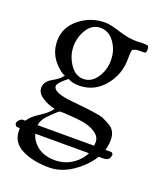

<svg xmlns="http://www.w3.org/2000/svg" viewBox="-145 -499 726 872"><g transform="rotate(20 217.5 -63.0)"><path d="M425.8 -349.1Q388.7 -349.1 383.8 -347.2Q378.9 -345.7 376 -343.8Q373 -341.8 369.1 -340.8Q365.2 -329.6 365.2 -294.9Q365.2 -219.7 317.4 -163.1Q269.5 -106.4 196.8 -106Q164.6 -106 143.1 -118.2Q99.1 -84 99.1 -68.8Q99.1 -36.6 194.8 -27.8Q325.2 -15.6 347.7 -5.9Q370.1 3.9 388.2 15.1Q418 34.2 418 77.1Q418 103 410.6 127H434.1Q439.9 126 443.8 129.9Q447.8 133.8 448.2 138.2V139.2Q448.2 140.1 446.8 141.1Q446.8 153.3 438 160.2Q429.2 167 416 167H392.6Q375 196.3 345.7 223.6Q273.4 290 196.3 290Q119.1 290 65.4 263.2Q10.7 236.3 11.2 175.8Q11.2 171.4 11.2 167H1Q-3.9 168 -7.8 164.1Q-18.1 153.8 -8.8 140.6Q1 127.4 11.2 127H23.4Q38.1 102.5 76.7 78.6Q115.2 54.2 129.9 30.8Q95.7 23.9 67.9 5.4Q40 -13.2 40 -38.1Q40 -63 63 -81.1Q68.8 -85 88.9 -96.7Q108.9 -108.4 122.1 -127Q107.9 -129.9 84 -152.8Q35.2 -198.2 35.2 -263.7Q35.2 -329.1 88.9 -372.6Q143.1 -416 212.9 -416Q237.3 -416 286.1 -400.4Q335 -384.8 373 -384.8L404.8 -386.2Q417 -385.7 425.8 -384.8Q434.6 -383.8 434.6 -366.2Q434.6 -348.6 425.8 -349.1ZM268.1 -349.1Q241.2 -386.2 201.2 -386.2Q161.1 -386.2 137.2 -348.6Q113.3 -311 113.3 -266.1Q113.3 -221.2 139.6 -181.2Q166 -141.1 205.1 -141.1Q244.1 -141.1 269.5 -178.2Q294.9 -215.3 294.9 -263.7Q294.9 -312 268.1 -349.1ZM313 210Q334 190.9 345.2 167H85.9Q93.8 196.3 116.7 217.3Q151.4 250 210 250Q268.6 250 313 210ZM356.9 108.9Q356.9 84 332.5 66.9Q308.1 49.8 273.9 43.5Q239.7 37.1 179.2 34.2H155.8Q143.6 42 106 80.1Q85 104.5 82.5 127H356Q356.9 118.2 356.9 108.9Z"/></g></svg>

Font: EBGaramond
Style: Regular
Weight: 400
Version: Version 000.012g